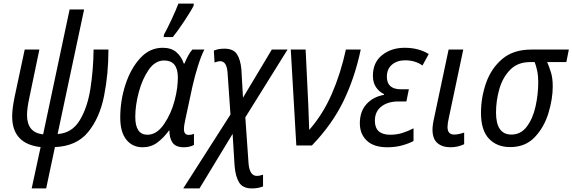

<svg xmlns="http://www.w3.org/2000/svg" viewBox="-20 -813 3199 1073"><path d="M157 240H238L287 9Q408 4 472.5 -75Q537 -154 561.5 -276.5Q586 -399 586 -536H503Q502 -426 485.5 -319Q469 -212 425.5 -140.5Q382 -69 302 -64L450 -760H369L221 -62Q131 -72 131 -170Q131 -207 144 -267L200 -536H118L62 -273Q48 -206 48 -163Q48 -9 207 9Z M777 10Q823 10 858 -15.5Q893 -41 924 -83H927Q926 -44 943.5 -17Q961 10 1008 10Q1040 10 1064 -3V-65Q1049 -59 1035 -59Q1008 -59 1008 -91Q1008 -112 1016 -146L1055 -328Q1069 -390 1087 -446.5Q1105 -503 1122 -536H1055Q1042 -522 1030.5 -500Q1019 -478 1011 -458H1007Q994 -497 965.5 -521.5Q937 -546 889 -546Q817 -546 764 -488.5Q711 -431 681.5 -341.5Q652 -252 652 -156Q652 -75 686 -32.5Q720 10 777 10ZM804 -60Q736 -60 736 -160Q736 -224 755.5 -297.5Q775 -371 811 -423Q847 -475 897 -475Q974 -475 974 -380Q974 -354 970 -322Q966 -290 956 -252Q937 -178 896.5 -119Q856 -60 804 -60ZM895 -606H946Q972 -638 1010.5 -696Q1049 -754 1062 -781L1063 -793H977Q964 -758 939 -704.5Q914 -651 896 -619Z M1004 240H1095L1280 -65L1291 114Q1296 174 1316.5 207Q1337 240 1388 240Q1422 240 1450 229V163Q1432 170 1415 170Q1375 170 1369 100L1351 -157L1587 -536H1499L1338 -267L1329 -425Q1324 -480 1304 -510.5Q1284 -541 1234 -541Q1199 -541 1175 -530L1179 -464Q1186 -466 1194.5 -468.5Q1203 -471 1211 -471Q1248 -471 1252 -403L1268 -173Z M1636 0H1723Q1836 -117 1899.5 -248Q1963 -379 1996 -536H1913Q1884 -402 1834 -287.5Q1784 -173 1708 -87Q1707 -120 1705.5 -155Q1704 -190 1703 -225L1688 -536H1605Z M2145 10Q2190 10 2227.5 -0.5Q2265 -11 2291 -25V-96Q2261 -80 2229 -70Q2197 -60 2161 -60Q2075 -60 2075 -138Q2075 -190 2111.5 -218Q2148 -246 2206 -246H2251L2265 -314H2221Q2142 -314 2142 -384Q2142 -428 2171 -452Q2200 -476 2244 -476Q2300 -476 2341 -447L2376 -511Q2320 -546 2241 -546Q2167 -546 2115.5 -505Q2064 -464 2064 -390Q2064 -351 2081.5 -325.5Q2099 -300 2126 -287V-283Q2065 -272 2028 -231Q1991 -190 1991 -124Q1991 -64 2030 -27Q2069 10 2145 10Z M2497 10Q2538 10 2574 -7V-72Q2541 -61 2518 -61Q2481 -61 2481 -103Q2481 -123 2488 -153L2569 -536H2487L2407 -158Q2397 -115 2397 -89Q2397 -37 2424.5 -13.5Q2452 10 2497 10Z M2831 9Q2916 9 2968.5 -46.5Q3021 -102 3045 -181Q3069 -260 3069 -330Q3069 -377 3059 -408.5Q3049 -440 3038 -466H3145L3159 -536H2949Q2849 -536 2787 -483.5Q2725 -431 2696.5 -349.5Q2668 -268 2668 -182Q2668 -85 2712.5 -38Q2757 9 2831 9ZM2838 -61Q2752 -61 2752 -184Q2752 -250 2770.5 -315Q2789 -380 2831 -423Q2873 -466 2942 -466H2968Q2976 -446 2982 -417.5Q2988 -389 2988 -354Q2988 -286 2973 -218.5Q2958 -151 2924.5 -106Q2891 -61 2838 -61Z"/></svg>

Font: Noto Sans UI SemiCondensed
Style: Italic
Weight: 400
Width: 4
Italic angle: -12°
Designer: Monotype Design Team
Foundry: Monotype Imaging Inc.
Version: Version 1.901